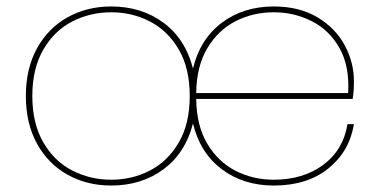

<svg xmlns="http://www.w3.org/2000/svg" viewBox="-20 -567 1175 594"><path d="M827 -11Q918 -11 980 -57Q1042 -103 1055 -183H1075Q1061 -98 995.5 -45.5Q930 7 827 7Q733 7 666 -43.5Q599 -94 577 -185Q554 -94 486 -43.5Q418 7 324 7Q249 7 189 -26.5Q129 -60 94.5 -122.5Q60 -185 60 -270Q60 -355 94.5 -417.5Q129 -480 189 -513.5Q249 -547 324 -547Q418 -547 486 -496.5Q554 -446 577 -355Q599 -446 666 -496.5Q733 -547 827 -547Q906 -547 962 -513.5Q1018 -480 1046.5 -427Q1075 -374 1075 -315Q1075 -285 1071 -261H587Q588 -178 621.5 -122Q655 -66 709 -38.5Q763 -11 827 -11ZM324 -11Q389 -11 444 -39.5Q499 -68 533 -126Q567 -184 567 -270Q567 -356 533 -414Q499 -472 444 -500.5Q389 -529 324 -529Q259 -529 203.5 -500.5Q148 -472 114 -413.5Q80 -355 80 -270Q80 -185 114 -126.5Q148 -68 203.5 -39.5Q259 -11 324 -11ZM827 -529Q763 -529 709 -501.5Q655 -474 621.5 -418Q588 -362 587 -279H1057Q1062 -362 1030.5 -418Q999 -474 944.5 -501.5Q890 -529 827 -529Z"/></svg>

Font: Fz Poppins Thin
Style: Regular
Weight: 100
Designer: Ninad Kale (Devanagari), Jonny Pinhorn (Latin)
Foundry: Indian Type Foundry
Version: Vit hóa bi Vntype.Com & FontZin.Com